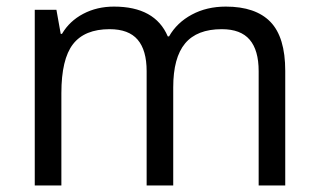

<svg xmlns="http://www.w3.org/2000/svg" viewBox="-20 -565 970 585"><path d="M768.1 0V-348.1Q768.1 -412.1 740.7 -444.1Q713.4 -476.1 655.8 -476.1Q580.1 -476.1 543.9 -432.6Q507.8 -389.2 507.8 -298.8V0H426.8V-348.1Q426.8 -412.1 399.4 -444.1Q372.1 -476.1 314 -476.1Q237.8 -476.1 202.4 -430.4Q167 -384.8 167 -280.8V0H85.9V-535.2H151.9L165 -461.9H168.9Q191.9 -501 233.6 -522.9Q275.4 -544.9 327.1 -544.9Q452.6 -544.9 491.2 -454.1H495.1Q519 -496.1 564.5 -520.5Q609.9 -544.9 668 -544.9Q758.8 -544.9 804 -498.3Q849.1 -451.7 849.1 -349.1V0Z"/></svg>

Font: f0_18033 
Style: Regular
Weight: 400
Foundry: Ascender Corporation
Version: Version 1.10